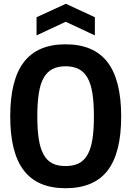

<svg xmlns="http://www.w3.org/2000/svg" viewBox="-20 -984 693 1014"><path d="M326 10Q178 10 106 -83.5Q34 -177 34 -369Q34 -562 106 -656Q178 -750 326 -750Q475 -750 547.5 -656Q620 -562 620 -369Q620 -176 548 -83Q476 10 326 10ZM326 -107Q367 -107 395.5 -121Q424 -135 442 -166.5Q460 -198 468 -247.5Q476 -297 476 -369Q476 -441 468 -491.5Q460 -542 442 -573.5Q424 -605 395.5 -619.5Q367 -634 326 -634Q286 -634 257.5 -619.5Q229 -605 211 -573.5Q193 -542 185 -491.5Q177 -441 177 -369Q177 -298 185 -248Q193 -198 211 -166.5Q229 -135 257 -121Q285 -107 326 -107ZM173 -893 328 -964 481 -893V-797L327 -869L173 -797Z"/></svg>

Font: Encode Sans Compressed
Style: Bold
Weight: 700
Designer: Pablo Impallari, Andres Torresi
Foundry: Pablo Impallari, Andres Torresi
Version: Version 1.000; ttfautohint (v1.00) -l 8 -r 50 -G 200 -x 14 -